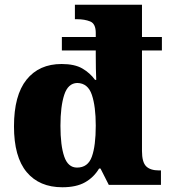

<svg xmlns="http://www.w3.org/2000/svg" viewBox="-20 -780 715 810"><path d="M243 10Q146 10 92.5 -54Q39 -118 39 -247Q39 -378 92 -444Q145 -510 240 -510Q295 -510 327.5 -491Q360 -472 381 -443H386Q385 -463 384.5 -490.5Q384 -518 384 -547V-567H241V-624H384V-641Q384 -680 360.5 -689.5Q337 -699 304 -699H296V-760H579V-624H663V-567H579V-143Q579 -96 596.5 -78.5Q614 -61 651 -61H659V0H439L404 -69H398Q376 -32 339 -11Q302 10 243 10ZM305 -73Q351 -73 367.5 -119Q384 -165 384 -250Q384 -331 367.5 -380Q351 -429 306 -430Q267 -429 251 -380Q235 -331 235 -249Q235 -166 251 -119.5Q267 -73 305 -73Z"/></svg>

Font: Noto Serif Ethiopic Black
Style: Regular
Weight: 900
Designer: Monotype Design Team
Foundry: Monotype Imaging Inc.
Version: Version 2.102; ttfautohint (v1.8.4.7-5d5b)